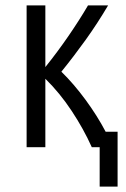

<svg xmlns="http://www.w3.org/2000/svg" viewBox="-20 -542 465 707"><path d="M347 145V0H318Q288 -67 244 -133.5Q200 -200 147 -252V0H78V-522H147V-295Q192 -351 232.5 -410Q273 -469 304 -522H378Q339 -456 296 -396Q253 -336 206 -278Q252 -233 295 -174.5Q338 -116 369 -57H413V145Z"/></svg>

Font: Ubuntu Sans Condensed
Style: Regular
Weight: 400
Width: 3
Designer: Dalton Maag Ltd
Foundry: Dalton Maag Ltd
Version: Version 1.006; ttfautohint (v1.8.4.7-5d5b)